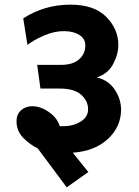

<svg xmlns="http://www.w3.org/2000/svg" viewBox="-20 -719 599 826"><path d="M283 -699Q385 -699 437 -646.5Q489 -594 489 -526Q489 -485 466.5 -443Q444 -401 396 -386Q445 -375 472.5 -335Q500 -295 501 -249Q501 -174 444.5 -121.5Q388 -69 293 -62L360 21L267 87L142 -81Q111 -95 81 -125Q51 -155 51 -198Q51 -227 70.5 -244.5Q90 -262 119 -262Q155 -262 191 -236.5Q227 -211 237 -176H252Q294 -176 326.5 -195.5Q359 -215 359 -249Q359 -285 329 -311.5Q299 -338 238 -338H154L140 -440H244Q293 -440 320 -463.5Q347 -487 347 -524Q347 -552 322.5 -568Q298 -584 259 -585Q216 -586 171.5 -567Q127 -548 98 -526L80 -640Q125 -669 175.5 -684Q226 -699 283 -699Z"/></svg>

Font: Palanquin
Style: Bold
Weight: 700
Designer: Pria Ravichandran
Version: Version 1.0.4